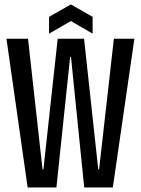

<svg xmlns="http://www.w3.org/2000/svg" viewBox="-20 -832 625 852"><path d="M8.7 -660H104.3L168.7 -80.3H172.7L236 -660H353L416 -80.3H419.7L485.3 -660H576.3L480.7 0H353.7L295 -580H291.3L230.3 0H102.7ZM197.7 -757.3 294.7 -812.3 391 -757.3V-682.7L294.7 -738.7L197.7 -682.7Z"/></svg>

Font: Bricolage Grotesque 96pt Condensed ExBd
Style: Regular
Weight: 800
Width: 3
Designer: Mathieu Triay
Foundry: Atelier Triay
Version: Version 1.001;Glyphs 3.2 (3207)